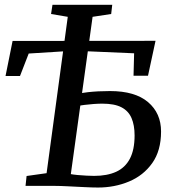

<svg xmlns="http://www.w3.org/2000/svg" viewBox="-20 -790 724 816"><path d="M396.5 7Q372 7 337.5 5.2Q303 3.5 269 1.8Q235 0 212 0H88.5L93 -42L178 -54L268 -718.5L197 -730.5L203 -769.5H457L452.5 -730.5L373.5 -718.5L281 -50Q291 -48 309.5 -46.2Q328 -44.5 347.8 -43.5Q367.5 -42.5 380 -42.5Q435.5 -42.5 473.8 -60Q512 -77.5 532 -115.5Q552 -153.5 552 -214.5Q552 -258 539 -288.2Q526 -318.5 496.2 -334Q466.5 -349.5 414.5 -349.5Q398.5 -349.5 377.8 -348Q357 -346.5 339.5 -344.2Q322 -342 314 -340L320 -393.5Q333.5 -396 353.5 -398.2Q373.5 -400.5 397.8 -401.8Q422 -403 447.5 -403Q554 -403 609.2 -356Q664.5 -309 664.5 -231Q664.5 -149.5 627 -96.8Q589.5 -44 528.2 -18.5Q467 7 396.5 7ZM3.5 -467 33.5 -616 641 -616.5 609 -468H547.5L550 -563.5L294 -574.5L102 -562.5L65 -467Z"/></svg>

Font: Merriweather 20pt
Style: Italic
Weight: 400
Italic angle: -7.8°
Version: Version 2.101